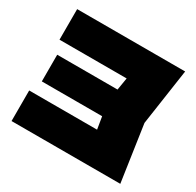

<svg xmlns="http://www.w3.org/2000/svg" viewBox="-160 -930 1133 1110"><g transform="rotate(30 406.0 -375.0)"><path d="M83 -464H648V-286H83ZM471 -375 517 -654 615 -546H51V-750H772L717 -375L772 0H46V-204H615L517 -96Z"/></g></svg>

Font: Unbounded Black
Style: Regular
Weight: 900
Designer: Luke Prowse, Jean-Baptiste Morizot, Fátima Lázaro, Florian Runge
Foundry: NaN
Version: Version 1.701;gftools[0.9.28.dev5+ged2979d]